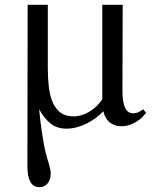

<svg xmlns="http://www.w3.org/2000/svg" viewBox="-20 -520 654 800"><path d="M491.2 -500 490.2 -141.1Q490.2 -115.2 493.4 -97.4Q496.6 -79.6 502.4 -68.6Q508.3 -57.6 516.6 -52.7Q524.9 -47.9 535.2 -47.9Q544.4 -47.9 554 -51.5Q563.5 -55.2 577.1 -64.9L588.4 -49.8Q582 -41 571.8 -31Q561.5 -21 548.6 -12.9Q535.6 -4.9 520 0.5Q504.4 5.9 487.3 5.9Q468.8 5.9 455.8 0.7Q442.9 -4.4 433.6 -13.2Q424.3 -22 418.9 -33.2Q413.6 -44.4 410.6 -56.2Q396.5 -41.5 378.7 -28.3Q360.8 -15.1 340.8 -5.1Q320.8 4.9 299.3 10.5Q277.8 16.1 256.3 16.1Q218.3 16.1 190.9 -5.4Q163.6 -26.9 143.1 -64.9Q148.4 -10.3 154.1 27.8Q159.7 65.9 165 92Q170.4 118.2 175.3 134.8Q180.2 151.4 183.6 163.1Q187 174.8 189.2 184.3Q191.4 193.8 191.4 205.6Q191.4 215.3 188.5 225.1Q185.5 234.9 179.9 242.4Q174.3 250 165.8 254.9Q157.2 259.8 145.5 259.8Q117.7 259.8 106 236.6Q94.2 213.4 94.2 173.3L95.2 -500H179.2V-235.8Q179.2 -193.4 183.6 -156.5Q188 -119.6 200 -92.8Q211.9 -65.9 232.7 -50.5Q253.4 -35.2 286.1 -35.2Q304.7 -35.2 322 -40.8Q339.4 -46.4 355 -56.2Q370.6 -65.9 383.5 -78.9Q396.5 -91.8 406.2 -106.4V-500Z"/></svg>

Font: Lora
Style: Regular
Weight: 400
Designer: Olga Karpushina, Alexei Vanyashin
Foundry: Cyreal (www.cyreal.org, a@cyreal.org)
Version: Version 1.014